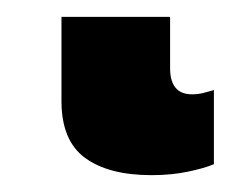

<svg xmlns="http://www.w3.org/2000/svg" viewBox="-20 32 291 228"><path d="M160 240Q109 240 81 219.5Q53 199 53 152V52H182V113Q182 144 208 144Q215 144 221 142.5Q227 141 234 139V227Q222 232 202.5 236Q183 240 160 240Z"/></svg>

Font: Noto Sans ExtraCondensed ExtraBold
Style: Regular
Weight: 800
Width: 2
Designer: Monotype Design Team
Foundry: Monotype Imaging Inc.
Version: Version 2.013; ttfautohint (v1.8.4.7-5d5b)